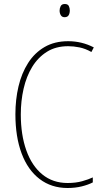

<svg xmlns="http://www.w3.org/2000/svg" viewBox="-20 -1023 515 960"><path d="M321 -792Q259 -792 214.5 -764Q170 -736 141 -688.5Q112 -641 98 -579.5Q84 -518 84 -451Q84 -349 111.5 -271.5Q139 -194 191.5 -151Q244 -108 318 -108Q359 -108 391 -117Q423 -126 444 -136V-111Q421 -99 388.5 -91Q356 -83 318 -83Q237 -83 178 -128Q119 -173 88 -256Q57 -339 57 -452Q57 -525 72.5 -591Q88 -657 120.5 -708Q153 -759 203 -788Q253 -817 321 -817Q389 -817 449 -786L437 -763Q407 -780 377.5 -786Q348 -792 321 -792ZM304 -1003Q319 -1003 324 -993Q329 -983 329 -971Q329 -956 323 -946.5Q317 -937 303 -937Q290 -937 284 -947Q278 -957 278 -970Q278 -982 283.5 -992.5Q289 -1003 304 -1003Z"/></svg>

Font: Noto Sans Kannada UI Condensed Thin
Style: Regular
Weight: 100
Width: 3
Designer: Jelle Bosma - Monotype Design Team
Foundry: Monotype Imaging Inc.
Version: Version 2.005; ttfautohint (v1.8.4.7-5d5b)